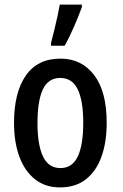

<svg xmlns="http://www.w3.org/2000/svg" viewBox="-20 -805 533 835"><path d="M444 -271Q444 -187 421.5 -124Q399 -61 354 -25.5Q309 10 241 10Q177 10 132.5 -25Q88 -60 64.5 -123Q41 -186 41 -271Q41 -402 92 -476Q143 -550 243 -550Q335 -550 389.5 -478.5Q444 -407 444 -271ZM143 -270Q143 -175 167 -124.5Q191 -74 243 -74Q294 -74 318 -124Q342 -174 342 -271Q342 -367 318 -416.5Q294 -466 242 -466Q190 -466 166.5 -416.5Q143 -367 143 -270ZM202 -606V-619Q207 -637 215 -669.5Q223 -702 230 -734.5Q237 -767 240 -785H336V-774Q323 -738 303 -691.5Q283 -645 261 -606Z"/></svg>

Font: Avrile Sans Condensed Medium
Style: Regular
Weight: 500
Width: 3
Designer: Monotype Design Team
Foundry: Monotype Imaging Inc.
Version: Version 2.001;September 10, 2019;FontCreator 11.5.0.2425 64-